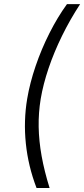

<svg xmlns="http://www.w3.org/2000/svg" viewBox="-20 -789 416 949"><path d="M114.3 -300.3Q127.4 -378.4 156 -462.4Q184.6 -546.4 224.6 -625.5Q264.6 -704.6 311 -768.6H376Q326.2 -692.4 286.6 -611.8Q247.1 -531.2 220.2 -451.9Q193.4 -372.6 181.2 -300.3Q169.9 -231.9 171.1 -161.9Q172.4 -91.8 185.8 -17.3Q199.2 57.1 225.1 140.1H160.6Q119.1 31.7 107.7 -80.1Q96.2 -191.9 114.3 -300.3Z"/></svg>

Font: Inter Light
Style: Italic
Weight: 300
Italic angle: -9.3988°
Designer: Rasmus Andersson
Foundry: rsms
Version: Version 4.001;git-66647c0bb